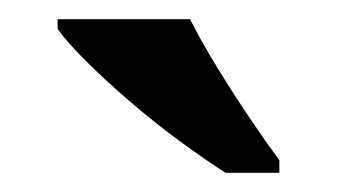

<svg xmlns="http://www.w3.org/2000/svg" viewBox="-20 -786 351 200"><path d="M215 -606Q193 -620 166.5 -639.5Q140 -659 114.5 -681Q89 -703 69 -723Q49 -743 40 -756V-766H178Q189 -744 205.5 -717Q222 -690 239.5 -664Q257 -638 271 -619V-606Z"/></svg>

Font: Noto Serif Khmer SemiBold
Style: Regular
Weight: 600
Version: Version 2.003